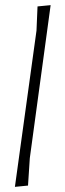

<svg xmlns="http://www.w3.org/2000/svg" viewBox="-20 -723 251 747"><path d="M177 -703 96 -108 89 -1 38 4 122 -604 126 -698Z"/></svg>

Font: Alegreya Sans Light
Style: Italic
Weight: 300
Italic angle: -7°
Designer: Juan Pablo del Peral
Foundry: Huerta Tipografica
Version: Version 2.007